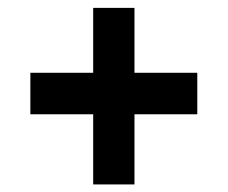

<svg xmlns="http://www.w3.org/2000/svg" viewBox="-20 -496 589 497"><path d="M490.7 -200.2V-307.6H328.1V-475.6H221.2V-307.6H58.6V-200.2H221.2V-18.6H328.1V-200.2Z"/></svg>

Font: Vazirmatn
Style: Bold
Weight: 700
Designer: Saber Rastikerdar
Foundry: Saber Rastikerdar
Version: Version 33.003